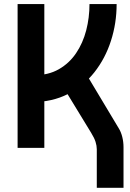

<svg xmlns="http://www.w3.org/2000/svg" viewBox="-20 -713 626 926"><path d="M134.8 -220.7 143.6 -350.1Q212.9 -350.1 263.4 -378.9Q314 -407.7 346.9 -456.5Q379.9 -505.4 395.8 -566.7Q411.6 -627.9 411.6 -693.4H542.5Q542.5 -601.1 515.1 -516.1Q487.8 -431.2 435.3 -364.5Q382.8 -297.9 307.1 -259.3Q231.4 -220.7 134.8 -220.7ZM64.9 0V-693.4H193.8V0ZM446.8 192.9V6.8Q446.8 -9.8 440.9 -28.6Q435.1 -47.4 419.4 -72.8L262.7 -329.6L381.8 -379.4L552.7 -94.2Q563.5 -77.1 569.6 -53Q575.7 -28.8 575.7 -2.9V192.9Z"/></svg>

Font: Cascadia Mono PL
Style: Regular
Weight: 400
Monospace: yes
Designer: Aaron Bell
Foundry: Saja Typeworks
Version: Version 2102.003